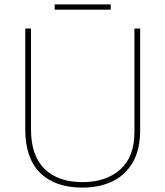

<svg xmlns="http://www.w3.org/2000/svg" viewBox="-20 -844 752 874"><path d="M618 -252Q618 -163 584.5 -105Q551 -47 492 -18.5Q433 10 355 10Q231 10 163 -57Q95 -124 95 -254V-714H121V-256Q121 -136 182.5 -75.5Q244 -15 356 -15Q463 -15 527.5 -72.5Q592 -130 592 -244V-714H618ZM484 -824V-800H229V-824Z"/></svg>

Font: Noto Sans Thaana Thin
Style: Regular
Weight: 100
Designer: David Williams
Foundry: Google Inc.
Version: Version 3.001; ttfautohint (v1.8.4.7-5d5b)